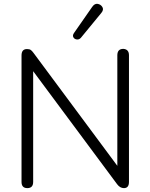

<svg xmlns="http://www.w3.org/2000/svg" viewBox="-20 -964 776 990"><path d="M397 -769Q388 -759 376 -760.5Q364 -762 358.5 -771.5Q353 -781 361 -793L455 -928Q468 -947 484 -944Q500 -941 508 -927.5Q516 -914 503 -898ZM121 6Q91 6 91 -26V-678Q91 -711 119 -711Q132 -711 138.5 -706.5Q145 -702 153 -691L585 -109V-679Q585 -712 616 -712Q645 -710 645 -679V-26Q645 6 619 6Q599 6 584 -14L151 -597V-26Q151 6 121 6Z"/></svg>

Font: Chiron GoRound TC L
Style: Regular
Weight: 300
Designer: Ryoko NISHIZUKA 西塚涼子 (kana, bopomofo & ideographs); Paul D. Hunt (Latin, Greek & Cyrillic); Sandoll Communications 산돌커뮤니
Foundry: Adobe
Version: Version 1.000;hotconv 1.1.1;makeotfexe 2.6.0